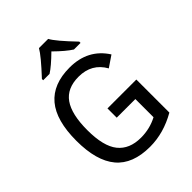

<svg xmlns="http://www.w3.org/2000/svg" viewBox="-254 -1046 1196 1196"><g transform="rotate(-45 344.0 -448.0)"><path d="M358.9 14.2Q206.5 14.2 133.3 -73.2Q60.1 -160.6 60.1 -336.9Q60.1 -515.6 133.5 -602.8Q207 -689.9 353 -689.9Q514.2 -689.9 595.2 -563L522 -513.2Q467.8 -609.9 352.1 -609.9Q250 -609.9 202.6 -542.5Q155.3 -475.1 155.3 -335.9Q155.3 -193.8 206.5 -129.9Q257.8 -65.9 358.9 -65.9Q437 -65.9 503.9 -101.1V-261.2H339.8V-342.8H594.2V-51.8Q479 14.2 358.9 14.2ZM509.8 -750H451.7Q408.7 -776.9 343.8 -840.8Q277.3 -775.4 236.8 -750H180.7V-761.2Q279.8 -867.2 303.7 -910.2H384.8Q406.7 -868.7 509.8 -761.2Z"/></g></svg>

Font: Cadman
Style: Regular
Weight: 400
Designer: Paul James MIller
Foundry: High-Logic / Made with FontCreator
Version: Version 2.114;March 28, 2021;FontCreator 13.0.0.2683 64-bit